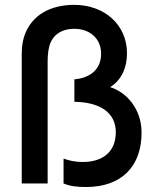

<svg xmlns="http://www.w3.org/2000/svg" viewBox="-20 -755 662 790"><path d="M333.5 14.5C481.5 14.5 562.5 -71.5 562.5 -209.5C562.5 -307.5 499.5 -376.5 433 -396.5C479.5 -425 502.5 -476 502.5 -535.5C502.5 -654.5 408.5 -735 285.5 -735C190.5 -735 109.5 -695.5 79.5 -605.5C72.5 -583.5 69.5 -559.5 69.5 -530.5V0H176V-502.5C176 -531.5 179.5 -560 188 -579.5C206 -620.5 243.5 -636.5 285.5 -636.5C347.5 -636.5 396 -598.5 396 -534C396 -469 351 -434.5 286 -428.5V-336C387.5 -335 456.5 -294 456.5 -211C456.5 -130 402.5 -88.5 320.5 -88.5C288.5 -88.5 263.5 -94.5 241.5 -102.5V0C266.5 10.5 294.5 14.5 333.5 14.5Z"/></svg>

Font: Eudonet SemiBold
Style: Regular
Weight: 600
Designer: Mikhail Sharanda
Foundry: Mikhail Sharanda
Version: Version 4.503;Glyphs 3.1.2 (3151)